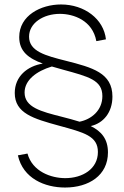

<svg xmlns="http://www.w3.org/2000/svg" viewBox="-20 -675 554 859"><path d="M271 164C377 164 463 110 463 7C463 -53.5 433.5 -87.5 386 -111C442 -123.5 483 -171.5 483 -243C483 -349 393 -373 275 -403C184 -426 110 -445 110 -511C110 -572 174 -613 248 -613C309 -613 394 -584 411 -491L454 -499C444 -590 358 -655 253 -655C163 -655 66 -606 66 -509C66 -445 107.5 -414 171.5 -390.5C102.5 -379.5 46 -333.5 46 -259C46 -168 130 -144 243 -113C356 -82 418 -67 418 5C418 81 349 122 272 122C209 122 125 93 103 12L60 20C83 124 181 164 271 164ZM255 -153C164 -176 90 -195 90 -261C90 -316.5 142.5 -356.5 212 -377.5C228 -372.5 245 -368 263 -363C376 -332 438 -317 438 -245C438 -180.5 388.5 -141 336 -130.5C311 -138.5 284 -145.5 255 -153Z"/></svg>

Font: Hauora ExtraLight
Style: Regular
Weight: 200
Designer: Mikhail Sharanda
Foundry: WCYS & Co.
Version: Version 1.010